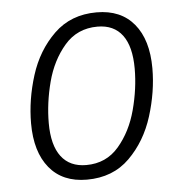

<svg xmlns="http://www.w3.org/2000/svg" viewBox="-44 -577 604 631"><g transform="rotate(-5 257.5 -261.5)"><path d="M51 -189Q51 -267 76 -346.5Q101 -426 156.5 -480Q212 -534 297 -534Q377 -534 420.5 -481.5Q464 -429 464 -335Q464 -258 439 -178Q414 -98 359 -43.5Q304 11 218 11Q138 11 94.5 -42Q51 -95 51 -189ZM406 -339Q406 -412 378 -449.5Q350 -487 296 -487Q229 -487 187 -438Q145 -389 127 -320Q109 -251 109 -185Q109 -112 137.5 -74.5Q166 -37 220 -37Q286 -37 327.5 -85.5Q369 -134 387.5 -203.5Q406 -273 406 -339Z"/></g></svg>

Font: Fira Sans Condensed Light
Style: Italic
Weight: 300
Width: 3
Italic angle: -8°
Designer: Carrois Corporate & Edenspiekermann AG
Foundry: Carrois Corporate GbR & Edenspiekermann AG
Version: Version 4.203